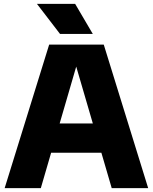

<svg xmlns="http://www.w3.org/2000/svg" viewBox="-20 -970 788 990"><path d="M4 0 233.5 -740H515L744 0H556L364 -657.5H382L190.5 0ZM180.5 -182.5 221 -333.5H526.5L566.5 -182.5ZM289.5 -795 170.5 -950H367.5L458.5 -795Z"/></svg>

Font: Encode Sans SC ExtraBold
Style: Regular
Weight: 800
Version: Version 3.002